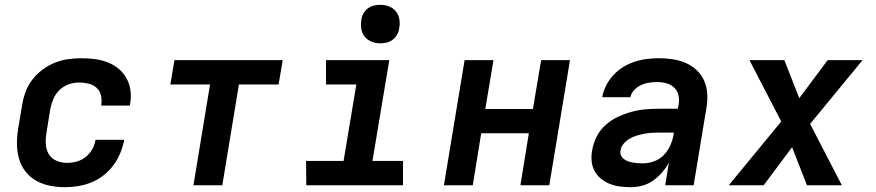

<svg xmlns="http://www.w3.org/2000/svg" viewBox="-20 -770 3640 798"><path d="M250 8Q218 8 187.5 2Q157 -4 131 -18.5Q105 -33 86.5 -56.5Q68 -80 59.5 -109Q51 -138 50.5 -169.5Q50 -201 55 -233L72 -333Q76 -360 86 -387.5Q96 -415 114 -438.5Q132 -462 156 -480Q180 -498 207 -509Q234 -520 262 -524Q290 -528 317 -528Q346 -528 373.5 -524.5Q401 -521 426 -511.5Q451 -502 471.5 -485.5Q492 -469 505 -446Q518 -423 522 -395.5Q526 -368 521 -340L520 -331H401V-335Q404 -355 399.5 -374Q395 -393 381 -405.5Q367 -418 348 -422.5Q329 -427 309 -427Q287 -427 265.5 -419.5Q244 -412 227.5 -396Q211 -380 202 -359Q193 -338 189 -317L173 -217Q169 -193 170.5 -170Q172 -147 183 -129Q194 -111 214.5 -102Q235 -93 259 -93Q278 -93 298.5 -98.5Q319 -104 336 -117.5Q353 -131 363.5 -150Q374 -169 377 -189H496V-188Q491 -161 480 -134Q469 -107 451.5 -83.5Q434 -60 410.5 -41.5Q387 -23 360 -12Q333 -1 305 3.5Q277 8 250 8Z M784 0 853 -419H688L705 -520H1155L1138 -419H973L904 0Z M1655 0H1253L1252 -101H1408L1461 -419H1335V-520H1598L1528 -101H1655ZM1560 -590Q1541 -590 1524 -597Q1507 -604 1495.5 -618Q1484 -632 1481.5 -651Q1479 -670 1482 -689Q1484 -703 1491 -715Q1498 -727 1509.5 -735.5Q1521 -744 1534 -747Q1547 -750 1561 -750Q1580 -750 1597.5 -743Q1615 -736 1626 -722Q1637 -708 1640 -689Q1643 -670 1639 -651Q1637 -637 1630 -625Q1623 -613 1611.5 -604.5Q1600 -596 1587 -593Q1574 -590 1560 -590Z M1825 0 1911 -520H2031L1997 -317H2195L2229 -520H2349L2263 0H2143L2178 -216H1980L1945 0Z M2601 8Q2578 8 2555.5 5Q2533 2 2513.5 -6Q2494 -14 2477.5 -27.5Q2461 -41 2451 -59.5Q2441 -78 2439 -100.5Q2437 -123 2441 -145Q2446 -174 2459.5 -201.5Q2473 -229 2496.5 -250Q2520 -271 2547.5 -284Q2575 -297 2604 -305Q2633 -313 2661 -315.5Q2689 -318 2718 -318H2797L2801 -337Q2804 -357 2799.5 -375.5Q2795 -394 2781.5 -406.5Q2768 -419 2749.5 -424Q2731 -429 2711 -429Q2695 -429 2678 -426.5Q2661 -424 2644.5 -416.5Q2628 -409 2615.5 -395.5Q2603 -382 2600 -366H2483Q2487 -390 2499 -414Q2511 -438 2529.5 -458Q2548 -478 2571 -492Q2594 -506 2619 -514Q2644 -522 2669 -525Q2694 -528 2719 -528Q2748 -528 2777 -523.5Q2806 -519 2831 -508Q2856 -497 2876 -478Q2896 -459 2907 -433.5Q2918 -408 2919.5 -379Q2921 -350 2916 -321L2863 0H2745L2760 -94Q2748 -72 2731 -52.5Q2714 -33 2693 -18.5Q2672 -4 2648 2Q2624 8 2601 8ZM2651 -91Q2674 -91 2698 -99.5Q2722 -108 2739 -125.5Q2756 -143 2766 -166Q2776 -189 2780 -212L2781 -219H2718Q2703 -219 2688 -218Q2673 -217 2657.5 -214Q2642 -211 2626.5 -206.5Q2611 -202 2596.5 -193.5Q2582 -185 2571.5 -172Q2561 -159 2559 -144Q2557 -133 2561 -124Q2565 -115 2573 -109Q2581 -103 2590.5 -99.5Q2600 -96 2609.5 -94.5Q2619 -93 2630 -92Q2641 -91 2651 -91Z M3009 0 3227 -265 3095 -520H3240L3302 -362L3420 -520H3565L3347 -255L3479 0H3334L3272 -158L3154 0Z"/></svg>

Font: Iosevka Extended Oblique
Style: Bold
Weight: 700
Width: 7
Italic angle: -9°
Monospace: yes
Designer: Belleve Invis
Foundry: Belleve Invis
Version: Version 32.5.0; ttfautohint (v1.8.4)